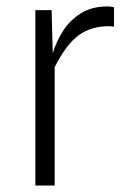

<svg xmlns="http://www.w3.org/2000/svg" viewBox="-20 -577 392 597"><path d="M90 0V-545.5H140.5L144 -411.5Q154.5 -446.5 175.5 -480Q196.5 -513.5 230.8 -535.2Q265 -557 314.5 -557Q323.5 -557 334.5 -554.5V-493.5Q331 -495 326.5 -495.2Q322 -495.5 317.5 -495.5Q264 -495.5 225.2 -467.8Q186.5 -440 150 -368V0Z"/></svg>

Font: Spline Sans Light
Style: Regular
Weight: 300
Designer: Eben Sorkin, Mirko Velimirovic
Foundry: Sorkin Type
Version: Version 1.000; ttfautohint (v1.8.3)